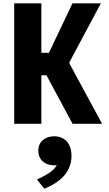

<svg xmlns="http://www.w3.org/2000/svg" viewBox="-20 -750 660 1163"><path d="M230.5 0V-294H261.5L419.5 0H598.5L401 -364.5V-374L591 -730H419L276.5 -430H230.5V-730H66V0ZM307 251.5C313 251.5 318.5 251 324 250.5C302.5 289.5 254 313 204 337.5L248.5 393C331.5 360 413 300.5 413 195C413 113.5 367.5 75.5 308 75.5C252 75.5 212 109 212 163C212 218 253.5 251.5 307 251.5Z"/></svg>

Font: Monaspace Neon ExtraBold
Style: Regular
Weight: 800
Designer: Riley Cran & the Lettermatic Team
Foundry: Lettermatic
Version: Version 1.200 (Monaspace Neon)